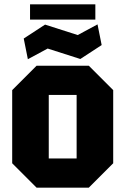

<svg xmlns="http://www.w3.org/2000/svg" viewBox="-20 -862 576 882"><path d="M36 -112V-448L148 -560H388L500 -448V-112L388 0H148ZM204 -134H332V-426H204ZM108 -590 89 -685 187 -749 337 -701 428 -750 447 -655 349 -591 199 -639ZM118 -772V-842H418V-772Z"/></svg>

Font: Tektur SemiCondensed
Style: Bold
Weight: 700
Width: 4
Designer: Adam Jagosz
Foundry: Adam Jagosz
Version: Version 1.005;gftools[0.9.30]